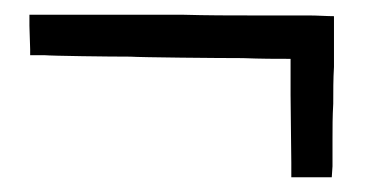

<svg xmlns="http://www.w3.org/2000/svg" viewBox="-20 -492 511 261"><path d="M376 -271V-251H431L432 -266V-303C432 -318 432 -334 433 -351C433 -368 433 -385 434 -401V-443V-470C425 -470 411 -471 400 -471H324C294 -471 262 -471 227 -472H54H20V-457C20 -456 21 -428 21 -425V-417H40C51 -416 127 -415 157 -415C171 -414 276 -413 310 -413C335 -412 356 -412 375 -412V-363C375 -349 376 -281 376 -271Z"/></svg>

Font: Londrina Solid CC
Style: CC
Weight: 400
Designer: Marcelo Magalhaes
Foundry: Tipos Pereira
Version: Version 1.003;FEAKit 1.0